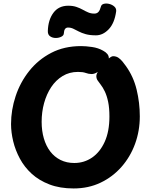

<svg xmlns="http://www.w3.org/2000/svg" viewBox="-20 -1043 850 1083"><path d="M561.6 -757.1Q576.6 -749.2 585.2 -738.7Q593.9 -728.2 593.9 -715.2Q593.9 -707.2 584.6 -692.4Q575.2 -677.6 560.7 -662Q546.2 -646.4 529.2 -635.9Q512.2 -625.4 496.7 -625.3Q479 -625.7 463.3 -631.6Q447.7 -637.4 420.1 -637.4Q371.4 -637.4 333.2 -614.2Q294.9 -590.9 268.7 -551.4Q242.6 -511.9 228.7 -461.5Q214.9 -411.1 214.9 -356.1Q214.9 -305.1 227.3 -262.4Q239.7 -219.8 263.4 -188.7Q287.2 -157.7 321.5 -140.6Q355.8 -123.6 398.8 -123.6Q454.6 -123.6 499.4 -154.2Q544.2 -184.9 570.7 -243.4Q597.2 -302 597.2 -385.6Q597.2 -434.2 590 -468.6Q582.8 -502.9 571.2 -527.1Q559.7 -551.2 546.2 -568.1Q539.3 -577.4 531.4 -588.3Q523.4 -599.1 523.4 -614Q523.4 -624.6 534.4 -643.2Q545.4 -661.8 561.8 -680.9Q578.1 -700.1 593.6 -713.1Q609.1 -726 617.9 -726Q635.4 -726 648.3 -717Q661.1 -708 671.6 -695Q682 -682 689.8 -671Q732.9 -611.2 750.7 -537.4Q768.6 -463.6 768.6 -386.6Q768.6 -304.6 741.7 -231.2Q714.8 -157.8 664.9 -101.3Q615.1 -44.8 546.8 -12.4Q478.6 20 395.2 20Q318.1 20 259.3 -2.5Q200.4 -25 159.1 -62.7Q117.8 -100.4 92.2 -148.1Q66.6 -195.7 54.4 -246.2Q42.3 -296.8 42.3 -343.4Q42.3 -422.7 68.2 -500.7Q94 -578.8 144.8 -642.7Q195.6 -706.7 268.9 -744.8Q342.2 -783 437.2 -783Q464.2 -783 499.3 -777.9Q534.3 -772.8 561.6 -757.1ZM521.4 -843.7Q486.9 -843.7 463.6 -850.3Q440.3 -856.9 423.9 -865.6Q407.6 -874.3 393.6 -880.9Q379.6 -887.6 363.6 -887.6Q341.8 -887.6 340.1 -854.7Q339.6 -842.7 325.4 -835.7Q311.3 -828.7 293.7 -828.8Q276.1 -829 262.7 -838.2Q249.2 -847.4 249.8 -868.1Q251.7 -931.1 281.3 -970.9Q310.9 -1010.7 364.8 -1010.7Q391.8 -1010.7 411.3 -1003.9Q430.8 -997.2 446.3 -988.5Q461.8 -979.8 477.3 -973.1Q492.8 -966.3 511.8 -966.3Q526.8 -966.3 535.3 -975.8Q543.8 -985.2 548.4 -1003.4Q551.4 -1017.8 565.8 -1021.4Q580.2 -1025.1 597 -1020.7Q613.8 -1016.3 625.5 -1005.5Q637.2 -994.7 635.2 -978.8Q625.9 -912.1 593.2 -877.9Q560.4 -843.7 521.4 -843.7Z"/></svg>

Font: Playpen Sans Hebrew
Style: Regular
Weight: 400
Designer: Tom Grace, Laura Meseguer, Veronika Burian, José Scaglione
Foundry: TypeTogether
Version: Version 2.000